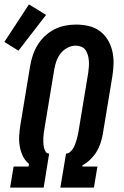

<svg xmlns="http://www.w3.org/2000/svg" viewBox="-43 -855 563 875"><path d="M3 0 19 -96H87L89 -108Q71 -123 61 -144Q51 -165 47 -188.5Q43 -212 44.5 -237Q46 -262 50 -286L94 -552Q98 -577 106 -601.5Q114 -626 127.5 -648.5Q141 -671 161 -690Q181 -709 204.5 -721Q228 -733 253 -738Q278 -743 303 -743Q333 -743 361 -736.5Q389 -730 411 -714Q433 -698 447.5 -674.5Q462 -651 468.5 -623.5Q475 -596 474.5 -566.5Q474 -537 469 -507L425 -241Q421 -221 414.5 -201Q408 -181 396.5 -162.5Q385 -144 369 -128.5Q353 -113 333 -102L332 -96H401L385 0H232L258 -155Q268 -155 276.5 -162.5Q285 -170 290.5 -179Q296 -188 299.5 -198Q303 -208 306 -217.5Q309 -227 311 -237Q313 -247 315 -257L359 -523Q361 -537 362 -550.5Q363 -564 362 -577.5Q361 -591 357.5 -603.5Q354 -616 347 -626.5Q340 -637 327.5 -642Q315 -647 302 -647Q283 -647 264 -637Q245 -627 232.5 -610.5Q220 -594 213.5 -575Q207 -556 204 -537L160 -271Q158 -260 156.5 -249Q155 -238 154.5 -227Q154 -216 154.5 -205Q155 -194 157 -184Q159 -174 164.5 -164.5Q170 -155 181 -155L156 0ZM41 -624 -23 -664 89 -835 167 -787Z"/></svg>

Font: Iosevka SS04
Style: Bold Italic
Weight: 700
Italic angle: -9°
Monospace: yes
Designer: Belleve Invis
Foundry: Belleve Invis
Version: Version 19.0.0; ttfautohint (v1.8.4)